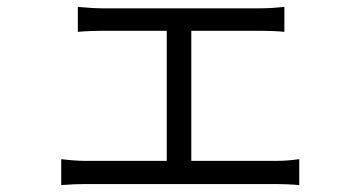

<svg xmlns="http://www.w3.org/2000/svg" viewBox="-20 -532 1040 555"><path d="M533 -67V-443H733C756 -443 781 -442 802 -440V-512C782 -510 758 -508 733 -508H272C257 -508 227 -510 205 -512V-440C226 -442 258 -443 273 -443H462V-67H226C205 -67 180 -69 157 -72V3C181 1 205 0 226 0H780C795 0 825 1 845 3V-72C825 -69 803 -67 780 -67Z"/></svg>

Font: Noto Sans CJK JP DemiLight
Style: Regular
Weight: 350
Designer: Ryoko NISHIZUKA (kana & ideographs); Paul D. Hunt (Latin, Greek & Cyrillic); Wenlong ZHANG (bopomofo); Sandoll Communica
Foundry: Adobe Systems Incorporated
Version: Version 1.004;PS 1.004;hotconv 1.0.82;makeotf.lib2.5.63406